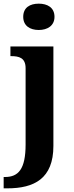

<svg xmlns="http://www.w3.org/2000/svg" viewBox="-40 -790 405 1050"><path d="M172 -626C219 -626 258 -649 258 -698C258 -749 219 -770 172 -770C124 -770 87 -749 87 -698C87 -649 124 -626 172 -626ZM-20 240H0C147 240 252 187 252 8V-536H17V-483H21C64 -483 100 -474 100 -417V0C100 136 60 178 -13 178H-20Z"/></svg>

Font: Noto Serif Telugu
Style: Bold
Weight: 700
Designer: Jelle Bosma - Monotype Design Team
Foundry: Monotype Imaging Inc.
Version: Version 2.005